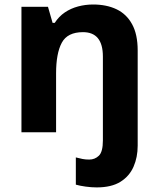

<svg xmlns="http://www.w3.org/2000/svg" viewBox="-20 -576 690 836"><path d="M400.7 240Q377.9 240 352.7 236.5Q327.5 233 310.2 228V109.4Q326 113.4 338.8 116.1Q351.6 118.8 368.4 118.8Q393.1 118.8 410.6 101.9Q428 85 428 35.4V-329.4Q428 -382.8 406.4 -409.4Q384.7 -436 341.4 -436Q273.7 -436 249 -389.9Q224.2 -343.7 224.2 -256.4V0H73.4V-546.4H188.9L209 -476.4H218.3Q236.3 -504.4 262.4 -522Q288.5 -539.6 320.2 -548Q351.9 -556.4 385.3 -556.4Q444 -556.4 487.5 -535.6Q531 -514.8 555.2 -470.5Q579.5 -426.3 579.5 -356.1V58.6Q579.5 108.6 561.5 149.8Q543.6 191 504.5 215.5Q465.4 240 400.7 240Z"/></svg>

Font: Noto Sans Symbols
Style: Regular
Weight: 400
Designer: Monotype Design Team
Foundry: Monotype Imaging Inc.
Version: Version 2.002